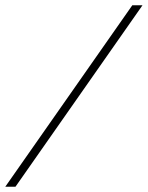

<svg xmlns="http://www.w3.org/2000/svg" viewBox="-46 -705 558 725"><path d="M-26 0 453.5 -685H492L12.5 0Z"/></svg>

Font: Newsreader 36pt Light
Style: Italic
Weight: 300
Italic angle: -17°
Designer: Hugues Gentile
Foundry: Production Type
Version: Version 1.003